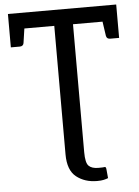

<svg xmlns="http://www.w3.org/2000/svg" viewBox="-60 -763 718 991"><g transform="rotate(-5 299.5 -267.5)"><path d="M403 182Q339 182 295.5 147.5Q252 113 252 31V-635H97L86 -560Q83 -544 65 -544H19V-717H580V-544H534Q516 -544 513 -560L502 -635H349V28Q349 83 365 99Q381 115 415 115Q441 115 448 113.5Q455 112 456 129L460 172Q450 176 437 179Q424 182 403 182Z"/></g></svg>

Font: Aleo
Style: Regular
Weight: 400
Designer: Alessio Laiso
Foundry: Alessio Laiso
Version: Version 2.001; ttfautohint (v1.8.4.7-5d5b);gftools[0.9.29]